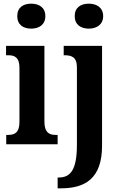

<svg xmlns="http://www.w3.org/2000/svg" viewBox="-20 -786 657 1046"><path d="M150 -630C192 -630 227 -651 227 -698C227 -746 192 -766 150 -766C107 -766 74 -746 74 -698C74 -651 107 -630 150 -630ZM464 -630C505 -630 542 -651 542 -698C542 -746 505 -766 464 -766C421 -766 387 -746 387 -698C387 -651 421 -630 464 -630ZM14 0H294V-51H284C248 -51 222 -64 222 -123V-536H13V-485H26C61 -485 86 -472 86 -417V-122C86 -64 61 -51 24 -51H14ZM294 240H312C443 240 536 187 536 8V-536H327V-485H331C369 -485 399 -476 399 -419V2C399 140 364 181 300 181H294Z"/></svg>

Font: Noto Serif Myanmar Condensed
Style: Bold
Weight: 700
Width: 3
Designer: Ben Mitchell and the Monotype Design Team
Foundry: Monotype Imaging Inc.
Version: Version 2.106